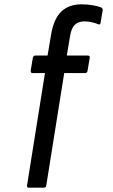

<svg xmlns="http://www.w3.org/2000/svg" viewBox="-20 -683 522 888"><path d="M113 185Q104 185 105 175L188 -345H131Q121 -345 122 -357L132 -416Q135 -426 143 -426H200L216 -521Q228 -595 263 -629Q298 -663 357 -663Q385 -663 410 -658.5Q435 -654 449 -648Q455 -645 455 -636L445 -577Q443 -567 434 -571Q420 -577 403.5 -580.5Q387 -584 371 -584Q342 -584 326 -568.5Q310 -553 304 -516L289 -426H386Q397 -426 395 -416L385 -356Q383 -345 374 -345H277L194 175Q193 185 182 185Z"/></svg>

Font: Sofia Sans Condensed SemiBold
Style: Italic
Weight: 600
Italic angle: -9°
Version: Version 4.100